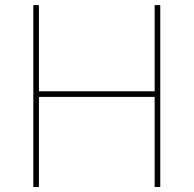

<svg xmlns="http://www.w3.org/2000/svg" viewBox="-20 -748 774 768"><path d="M113.3 0V-727.5H135.7V-382.8H598.6V-727.5H621.1V0H598.6V-360.4H135.7V0Z"/></svg>

Font: Inter Thin
Style: Regular
Weight: 250
Designer: Rasmus Andersson
Foundry: rsms
Version: Version 4.001;git-66647c0bb